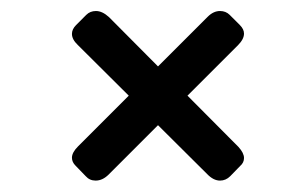

<svg xmlns="http://www.w3.org/2000/svg" viewBox="-20 -478 540 340"><path d="M172.9 -447.8 259.8 -360.4 347.7 -448.2Q357.9 -458.5 369.6 -458.5Q379.9 -458.5 386.7 -451.7L404.8 -433.6Q412.1 -426.3 412.1 -418.5Q412.1 -408.7 401.4 -397.9L312 -308.6L402.3 -217.8Q412.1 -207 412.1 -198.2Q412.1 -189.9 405.3 -184.1L387.7 -166Q379.9 -158.2 369.6 -158.2Q357.9 -158.2 346.7 -169.9L259.8 -256.3L172.4 -168.9Q161.6 -158.2 149.4 -158.2Q138.7 -158.2 131.8 -166L113.8 -184.6Q107.4 -190.9 107.4 -198.7Q107.4 -208 118.2 -218.8L208 -308.6L117.7 -398.4Q107.4 -408.2 107.4 -418Q107.4 -426.3 114.7 -433.6L132.8 -451.7Q139.6 -458.5 149.9 -458.5Q161.1 -458.5 172.9 -447.8Z"/></svg>

Font: Caudex
Style: Bold
Weight: 700
Version: Version 1.01